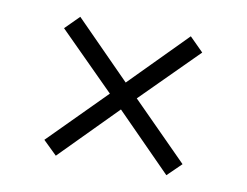

<svg xmlns="http://www.w3.org/2000/svg" viewBox="-52 -550 668 520"><g transform="rotate(10 282.0 -290.0)"><path d="M130 -99 92 -136 245 -290 92 -443 130 -481 282 -327 434 -481 472 -443 319 -290 472 -136 434 -99 282 -253Z"/></g></svg>

Font: Ubuntu Sans Light
Style: Regular
Weight: 300
Designer: Dalton Maag Ltd
Foundry: Dalton Maag Ltd
Version: Version 1.006; ttfautohint (v1.8.4.7-5d5b)